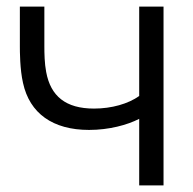

<svg xmlns="http://www.w3.org/2000/svg" viewBox="-20 -560 584 580"><path d="M474 0V-540H400.5V-270C367.5 -246.5 317.5 -232 264 -232C178.5 -232 133 -269.5 119.5 -342.5C114.5 -368.5 114 -398.5 114 -421V-540H40V-421C40 -405 40 -351 49.5 -309.5C69.5 -217.5 139.5 -167.5 249 -167.5C309.5 -167.5 364.5 -182.5 400.5 -201V0Z"/></svg>

Font: Manrope
Style: Regular
Weight: 400
Designer: Mikhail Sharanda
Foundry: Mikhail Sharanda
Version: Version 4.505